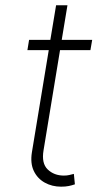

<svg xmlns="http://www.w3.org/2000/svg" viewBox="-20 -696 395 725"><path d="M328.1 -545.5 321.4 -506.7H206.7L144.5 -128.9Q136 -79.2 160.2 -56.1Q184.3 -33 221.2 -33Q232.2 -33 241.1 -35Q250 -36.9 258.9 -39.4L262.8 0Q251.8 3.9 239.5 6.4Q227.3 8.9 210.6 8.9Q176.5 8.9 149 -6.4Q121.4 -21.7 107.6 -50.6Q93.8 -79.5 100.5 -121.1L164.1 -506.7H83.5L89.8 -545.5H170.1L191.8 -676.1H234.7L213.1 -545.5Z"/></svg>

Font: Inter UI Extra Light
Style: Italic
Weight: 200
Italic angle: -9.39999°
Designer: Rasmus Andersson
Foundry: rsms
Version: 3.2;8d6f07862